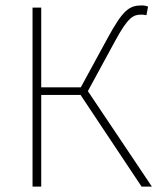

<svg xmlns="http://www.w3.org/2000/svg" viewBox="-20 -688 590 708"><path d="M100 0H132V-338H277L502 0H540L304 -352L404 -536C452 -625 472 -634 500 -634C506 -634 512 -634 520 -632L526 -664C520 -666 512 -668 504 -668C457 -668 434 -653 376 -546L278 -366H132V-660H100Z"/></svg>

Font: Source Sans Pro ExtraLight
Style: Regular
Weight: 200
Designer: Paul D. Hunt
Foundry: Adobe Systems Incorporated
Version: Version 3.006;hotconv 1.0.111;makeotfexe 2.5.65597